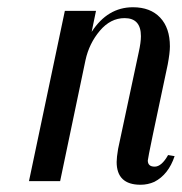

<svg xmlns="http://www.w3.org/2000/svg" viewBox="-20 -500 502 530"><path d="M388 -57Q388 -40 407 -40Q426 -40 444 -72L462 -69Q445 -18 406 2Q388 10 368 10Q302 10 302 -53Q302 -65 306 -89L363 -356Q369 -383 369 -400Q369 -450 324 -450Q285 -450 255.5 -415Q226 -380 216 -334L146 0H60L159 -470H245L233 -412Q277 -480 347 -480Q395 -480 422 -451.5Q449 -423 449 -372Q449 -354 443 -322Q388 -65 388 -57Z"/></svg>

Font: Trochut
Style: Italic
Weight: 400
Italic angle: -12°
Designer: Andreu Balius
Foundry: Andreu Balius
Version: Version 1.001